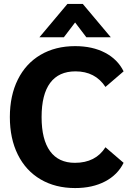

<svg xmlns="http://www.w3.org/2000/svg" viewBox="-20 -944 671 974"><path d="M30 -350Q30 -459 70.5 -540.5Q111 -622 186 -666Q261 -710 361 -710Q449 -710 513 -676.5Q577 -643 607 -582L515 -503Q463 -582 363 -582Q278 -582 234.5 -523.5Q191 -465 191 -350Q191 -236 234 -177Q277 -118 360 -118Q465 -118 515 -197L607 -118Q577 -57 513 -23.5Q449 10 361 10Q261 10 186 -34Q111 -78 70.5 -159.5Q30 -241 30 -350ZM322 -924H400L542 -755H418L361 -830L304 -755H180Z"/></svg>

Font: Sarabun ExtraBold
Style: Regular
Weight: 800
Version: Version 1.000; ttfautohint (v1.6)